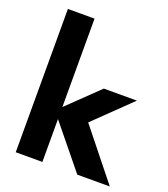

<svg xmlns="http://www.w3.org/2000/svg" viewBox="-142 -881 860 982"><g transform="rotate(20 288.5 -390.0)"><path d="M58 -780V0H203V-780ZM370 -460 173 -270 393 0H570L354 -270L550 -460Z"/></g></svg>

Font: Glinicke Jost Bold
Style: Bold
Weight: 700
Version: Version 3.710